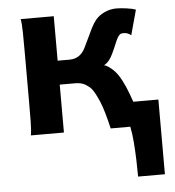

<svg xmlns="http://www.w3.org/2000/svg" viewBox="-52 -556 745 819"><g transform="rotate(-5 320.5 -146.5)"><path d="M513.7 -105H621.1V214.8H506.3Q506.3 183.6 505.1 145.3Q503.9 106.9 501 68.6Q498 30.3 491.7 0H407.7Q390.1 -77.1 373.3 -116.9Q356.4 -156.7 342.8 -173.8Q335 -183.6 317.9 -194.3Q300.8 -205.1 273.4 -205.1H192.9V-307.6H258.8Q302.7 -307.6 324.7 -349.1Q333.5 -366.2 343.8 -388.7Q354 -411.1 364.7 -432.4Q375.5 -453.6 385.7 -466.3Q399.9 -484.4 424.6 -496.1Q449.2 -507.8 476.1 -507.8Q493.7 -507.8 519 -504.4Q544.4 -501 559.1 -495.6L529.8 -388.2Q516.1 -400.4 496.1 -400.4Q487.3 -400.4 481.7 -395.8Q476.1 -391.1 472.2 -384.3Q465.8 -373 460 -358.2Q454.1 -343.3 441.9 -317.4Q425.8 -282.2 402.8 -271Q414.1 -269 431.6 -254.9Q449.2 -240.7 461.4 -222.2Q476.6 -199.2 488.8 -170.7Q501 -142.1 513.7 -105ZM207.5 -498V0H65.9Q69.8 -20.5 70.3 -59.6Q70.8 -98.6 70.8 -148.9V-349.1Q70.8 -399.9 70.3 -438.7Q69.8 -477.5 65.9 -498Z"/></g></svg>

Font: Andika
Style: Bold
Weight: 700
Designer: Victor Gaultney, Annie Olsen, Julie Remington, Don Collingsworth, Eric Hays, Becca Hirsbrunner
Foundry: SIL International
Version: Version 6.101